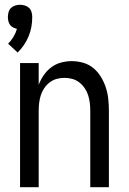

<svg xmlns="http://www.w3.org/2000/svg" viewBox="-20 -784 540 804"><path d="M54 -564 14 -601Q27 -614 36.5 -630Q46 -646 51 -663Q43 -665 35 -669Q27 -673 22 -680Q17 -687 15 -695.5Q13 -704 13 -713Q13 -723 16 -733.5Q19 -744 26.5 -751Q34 -758 44 -761Q54 -764 64 -764Q74 -764 84 -761Q94 -758 101.5 -751Q109 -744 112 -733.5Q115 -723 115 -713Q115 -692 111.5 -672Q108 -652 100 -632.5Q92 -613 80.5 -596Q69 -579 54 -564ZM64 0V-520H142V-429Q150 -450 163 -469Q176 -488 194.5 -502Q213 -516 235.5 -522Q258 -528 280 -528Q305 -528 329 -521Q353 -514 371.5 -498.5Q390 -483 403 -461.5Q416 -440 423.5 -416.5Q431 -393 433.5 -368.5Q436 -344 436 -320V0H358V-320Q358 -337 356 -353.5Q354 -370 349 -385.5Q344 -401 334.5 -415Q325 -429 312 -439Q299 -449 283 -453.5Q267 -458 250 -458Q233 -458 217 -453.5Q201 -449 188 -439Q175 -429 165.5 -415Q156 -401 151 -385.5Q146 -370 144 -353.5Q142 -337 142 -320V0Z"/></svg>

Font: Iosevka Algr
Style: Regular
Weight: 400
Monospace: yes
Designer: Belleve Invis
Foundry: Belleve Invis
Version: Version 26.0.2; ttfautohint (v1.8.3)